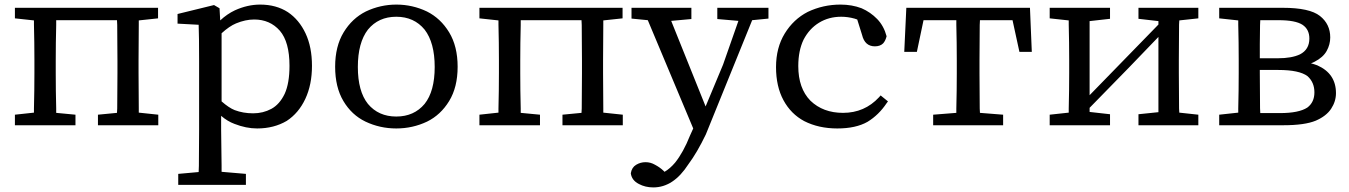

<svg xmlns="http://www.w3.org/2000/svg" viewBox="-20 -546 5882 837"><path d="M223 -282V-227Q223 -151 225 -73V-54L309 -46V-36V0H45V-46L128 -55V-73Q130 -152 130 -228V-284Q130 -360 128 -439V-457L45 -466V-476V-512H669V-466L585 -457Q585 -449 585 -439L584 -284V-228L585 -73Q585 -63 585 -55L670 -46V0H407V-46L490 -54Q490 -63 491 -73L492 -227V-282Q492 -315 491.5 -356.5Q491 -398 491 -437Q490 -448 490 -458H225Q225 -448 225 -437Q223 -358 223 -282Z M946 -104Q978 -76 1003 -66Q1040 -52 1083.5 -52Q1127 -52 1163 -71.5Q1199 -91 1221 -137Q1242 -183 1242 -259Q1242 -363 1200 -412Q1157 -461 1088 -461Q1050 -461 1009 -444Q980 -432 946 -401ZM944 -41V19L946 176Q946 190 946 203L1052 212V260H757V222V212L846 204Q846 191 847 177L848 19V-281Q848 -388 846 -438L754 -443V-453V-477V-485L913 -524L937 -510L940 -457Q970 -485 1004 -501Q1059 -526 1114 -526Q1184 -526 1235 -493Q1284 -460 1312 -400.5Q1340 -341 1340 -259Q1340 -177 1311 -115Q1282 -53 1230 -19Q1174 14 1101 14Q1053 14 1002 -6Q972 -17 944 -41Z M1584 -417Q1540 -360 1540 -254Q1540 -148 1584 -93Q1630 -38 1707.5 -38Q1785 -38 1831 -93Q1875 -148 1875 -254Q1875 -360 1831 -417Q1785 -473 1707.5 -473Q1630 -473 1584 -417ZM1575 -496Q1638 -526 1708 -526Q1778 -526 1841 -496Q1901 -466 1938 -405Q1975 -344 1975 -255Q1975 -166 1938 -105.5Q1901 -45 1842 -16Q1779 14 1707.5 14Q1636 14 1573 -16Q1513 -45 1477 -105.5Q1441 -166 1441 -255Q1441 -344 1478 -405Q1515 -466 1575 -496Z M2248 -282V-227Q2248 -151 2250 -73V-54L2334 -46V-36V0H2070V-46L2153 -55V-73Q2155 -152 2155 -228V-284Q2155 -360 2153 -439V-457L2070 -466V-476V-512H2694V-466L2610 -457Q2610 -449 2610 -439L2609 -284V-228L2610 -73Q2610 -63 2610 -55L2695 -46V0H2432V-46L2515 -54Q2515 -63 2516 -73L2517 -227V-282Q2517 -315 2516.5 -356.5Q2516 -398 2516 -437Q2515 -448 2515 -458H2250Q2250 -448 2250 -437Q2248 -358 2248 -282Z M2828 271Q2793 271 2765 256Q2734 240 2730 210V209Q2734 184 2753 172.5Q2772 161 2794 161Q2816 161 2835 172Q2856 183 2872 198L2877 203Q2901 189 2923 163Q2959 118 2988 45L3002 14L2804 -458L2733 -465V-475V-512H2994V-473V-463L2906 -455L3056 -82L3132 -264L3199 -455L3107 -463V-512H3330V-465L3259 -458L3057 40Q3019 119 2981 170Q2948 221 2910 246Q2872 271 2828 271Z M3851 -104 3845 -96Q3811 -45 3762 -15Q3711 14 3630 14Q3549 14 3486 -18Q3428 -49 3395.5 -109Q3363 -169 3363 -253.5Q3363 -338 3401 -400Q3439 -462 3501 -494Q3568 -526 3644 -526Q3694 -526 3736 -510Q3775 -493 3804 -463Q3833 -433 3845 -388Q3840 -368 3830 -357Q3817 -344 3794 -344Q3750 -344 3738 -394L3717 -461Q3713 -463 3705 -465Q3676 -473 3647 -473Q3593 -473 3550.5 -447Q3508 -421 3483 -373Q3460 -325 3460 -258Q3460 -161 3513 -107Q3568 -54 3655 -54Q3749 -54 3812 -122L3819 -130Z M4151 -227V-282Q4151 -359 4149 -437V-458H4006L3977 -320H3922L3931 -512H4470L4478 -320H4433H4424L4394 -458H4252Q4251 -448 4251 -437L4250 -282V-227L4251 -73Q4251 -63 4252 -54L4353 -46V0H4048V-46L4149 -54V-73Q4151 -151 4151 -227Z M5121 -457Q5121 -449 5120 -439L5119 -284V-228Q5119 -196 5119.5 -154Q5120 -112 5120 -73Q5121 -63 5121 -55L5204 -46V0H4943V-48L5030 -57V-385L4902 -252L4730 -76V-58L4819 -48V0H4556V-46L4639 -55V-73Q4641 -152 4641 -228V-284Q4641 -360 4639 -439V-457L4556 -466V-476V-512H4819V-464L4730 -454V-131L5030 -439V-454L4943 -464V-512H5204V-466Z M5472 -354V-292H5551Q5611 -292 5647 -309Q5688 -330 5688 -378Q5688 -418 5658 -438Q5627 -458 5554 -458H5474Q5474 -448 5473 -436Q5473 -398 5472 -354ZM5474 -53H5560Q5642 -53 5679 -77Q5710 -100 5710 -143.5Q5710 -187 5680 -214Q5644 -241 5553 -241H5472V-228Q5472 -196 5472.5 -155Q5473 -114 5473 -75Q5474 -63 5474 -53ZM5380 -228V-284Q5380 -360 5378 -439V-457L5295 -466V-476V-512H5572Q5689 -512 5734 -476.5Q5779 -441 5779 -383Q5779 -352 5763.5 -324Q5748 -296 5711 -277Q5704 -273 5695 -270Q5710 -266 5723 -261Q5804 -225 5804 -140Q5804 -104 5783 -72Q5762 -40 5716 -20Q5668 0 5574 0H5295V-46L5378 -55V-73Q5380 -152 5380 -228Z"/></svg>

Font: Early Summer Mincho Screen
Style: Regular
Weight: 400
Designer: GuiWonder
Version: Version 1.002